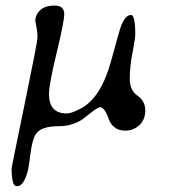

<svg xmlns="http://www.w3.org/2000/svg" viewBox="-20 -463 597 677"><path d="M206.5 -413.1Q206.5 -387.2 179.7 -276.6Q152.8 -166 152.8 -131.8Q152.8 -63 214.8 -63Q215.3 -63 215.8 -63Q232.4 -63 266.1 -81.1Q336.9 -119.1 372.1 -249.5Q401.9 -359.4 408.2 -375Q423.3 -410.2 441.9 -410.2Q457 -410.2 457 -342.3Q457 -327.6 447.3 -277.3Q437.5 -227.1 437.5 -185.8Q437.5 -144.5 464.8 -125.7Q492.2 -106.9 492.2 -73.7Q492.2 -40.5 471.2 -21.5Q450.2 -2.4 421.9 -2.4Q380.9 -2.4 364.7 -39.6L360.4 -51.8L355.5 -63Q343.8 -85 334.2 -85Q324.7 -85 298.8 -64.2Q272.9 -43.5 269 -41Q232.4 -18.1 188 -18.1Q123 -18.1 105.5 11.2Q93.3 30.8 87.2 80.6Q81.1 130.4 76.7 144.5Q62.5 193.4 41 193.4H38.1Q21 193.4 21 129.4Q21 126.5 66.7 -95.2Q112.3 -316.9 112.3 -330.8Q112.3 -344.7 109.4 -362.8L104.5 -388.7Q104.5 -411.1 121.8 -427.2Q139.2 -443.4 172.9 -443.4Q206.5 -443.4 206.5 -413.1Z"/></svg>

Font: Averia Serif Libre Light
Style: Italic
Weight: 300
Italic angle: -8.5°
Version: Version 1.002